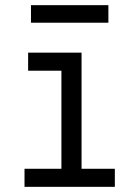

<svg xmlns="http://www.w3.org/2000/svg" viewBox="-20 -724 540 744"><path d="M75 0V-70H218V-450H89V-520H296V-70H425V0ZM100 -636V-704H400V-636Z"/></svg>

Font: Iosevka Curly
Style: Regular
Weight: 400
Monospace: yes
Designer: Belleve Invis
Foundry: Belleve Invis
Version: Version 22.1.2; ttfautohint (v1.8.4)